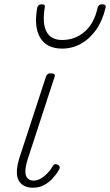

<svg xmlns="http://www.w3.org/2000/svg" viewBox="-20 -856 512 893"><path d="M133 17Q111 17 94 9Q77 1 67.5 -15.5Q58 -32 58.5 -59Q59 -86 71 -124L194 -500Q197 -508 202 -511.5Q207 -515 218 -515Q227 -515 232 -511Q237 -507 234 -499L109 -116Q98 -81 98 -59Q98 -37 108.5 -26.5Q119 -16 136 -16Q153 -16 169.5 -25.5Q186 -35 200.5 -50Q215 -65 224 -81Q227 -87 232.5 -91Q238 -95 248 -90Q256 -86 257.5 -79.5Q259 -73 254 -66Q242 -45 224.5 -26Q207 -7 184.5 5Q162 17 133 17ZM269 -630Q198 -630 167.5 -679.5Q137 -729 153 -820Q155 -828 160 -832Q165 -836 174 -836Q184 -836 187 -832Q190 -828 188 -820Q176 -747 196.5 -708.5Q217 -670 269 -670Q329 -670 373.5 -708.5Q418 -747 434 -820Q436 -828 441 -832Q446 -836 456 -836Q465 -836 469 -832Q473 -828 471 -820Q457 -760 427 -717.5Q397 -675 356.5 -652.5Q316 -630 269 -630Z"/></svg>

Font: Playwrite RO Thin
Style: Regular
Weight: 250
Version: Version 1.002